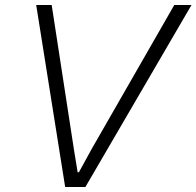

<svg xmlns="http://www.w3.org/2000/svg" viewBox="-20 -749 787 769"><path d="M241 0 125 -729H187L276 -151L291 -59H296L347 -152L678 -729H747L322 0Z"/></svg>

Font: Mona Sans ExtraLight Light
Style: Italic
Weight: 300
Italic angle: -11.6951°
Version: Version 2.000